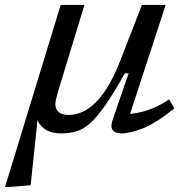

<svg xmlns="http://www.w3.org/2000/svg" viewBox="-52 -532 776 780"><path d="M438 -289 524.5 -512H621L476.5 -69.5Q509 -71.5 549.5 -85Q590 -98.5 635 -128L656.5 -92Q578 -28.5 525.2 -9.2Q472.5 10 444 10Q386.5 10 405.5 -45L470.5 -234H455Q410 -153.5 376 -104.8Q342 -56 314 -31.2Q286 -6.5 258 1.8Q230 10 197 10Q159 10 134.5 -4.8Q110 -19.5 100.5 -44.5L72.5 220.5L-11.5 227.5H-31.5L194.5 -512H291L183.5 -159Q179 -143.5 176 -130.5Q173 -117.5 173 -107.5Q173 -89 186 -77Q199 -65 228 -65Q247.5 -65 272.2 -73.2Q297 -81.5 324.8 -104.8Q352.5 -128 381.2 -172.5Q410 -217 438 -289Z"/></svg>

Font: Newsreader Caption
Style: Italic
Weight: 400
Italic angle: -17°
Designer: Hugues Gentile
Foundry: Production Type
Version: Version 1.001